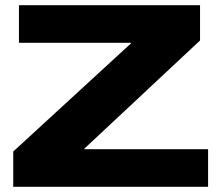

<svg xmlns="http://www.w3.org/2000/svg" viewBox="-20 -720 852 740"><path d="M31 0V-136L485 -553V-555H53V-700H751V-564L305 -147V-145H782V0Z"/></svg>

Font: Georama Extended
Style: Bold
Weight: 700
Width: 7
Designer: Jean-Baptiste Levee
Foundry: Production Type
Version: Version 1.000